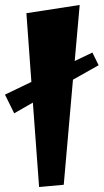

<svg xmlns="http://www.w3.org/2000/svg" viewBox="-36 -736 416 771"><path d="M121 15 96 -324 21 -281 -16 -356 90 -407 70 -683 284 -716 264 -491 335 -525 360 -474 257 -416 220 6Z"/></svg>

Font: Joti One
Style: Regular
Weight: 400
Designer: Eduardo Rodriguez Tunni
Foundry: Eduardo Rodriguez Tunni
Version: Version 1.002; ttfautohint (v1.8.4.7-5d5b);gftools[0.9.24]